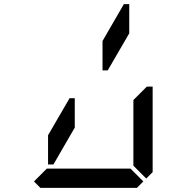

<svg xmlns="http://www.w3.org/2000/svg" viewBox="-20 -907 856 927"><path d="M685 -485 690 -489H717V-76L686 -45L624 -107V-113V-218V-424ZM672 -31 641 0H175L144 -31L206 -93H226H362H454H590H610ZM578 -887H604V-746L500 -567H475V-709ZM341 -291 238 -113H212V-254L316 -433H341Z"/></svg>

Font: DSEG14 Classic
Style: Regular
Weight: 400
Designer: Keshikan(Twitter:@keshinomi_88pro)
Version: Version 0.46